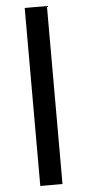

<svg xmlns="http://www.w3.org/2000/svg" viewBox="-61 -835 446 982"><g transform="rotate(-5 162.0 -344.0)"><path d="M219 -801V113H105V-801Z"/></g></svg>

Font: Poppins Medium
Style: Regular
Weight: 500
Designer: Ninad Kale (Devanagari), Jonny Pinhorn (Latin)
Version: Version 5.002